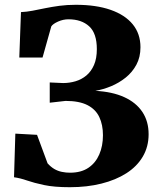

<svg xmlns="http://www.w3.org/2000/svg" viewBox="-20 -771 662 801"><path d="M271.5 10Q206 10 163.8 1Q121.5 -8 92.8 -18Q64 -28 38.5 -31.5L44 -213.5L134.5 -208.5L178.5 -89.5Q191.5 -75 206.2 -66.2Q221 -57.5 238 -54Q255 -50.5 272 -50.5Q318.5 -50.5 348.8 -71Q379 -91.5 394.2 -126.8Q409.5 -162 409.5 -207Q409.5 -250.5 394.2 -282.8Q379 -315 344.8 -332.5Q310.5 -350 253.5 -350L187.5 -342.5V-427L243.5 -424.5Q270 -424.5 295.2 -432Q320.5 -439.5 340.5 -456.2Q360.5 -473 372.2 -500Q384 -527 384 -566Q384 -632 352 -661.2Q320 -690.5 265.5 -690.5Q243.5 -690.5 222.2 -681Q201 -671.5 194 -661L157.5 -531H60.5L67.5 -720.5Q90.5 -721.5 115.5 -726.2Q140.5 -731 168.5 -736.8Q196.5 -742.5 228.2 -746.8Q260 -751 296 -751Q381 -751 441.2 -730Q501.5 -709 533.8 -669.5Q566 -630 566 -574Q566 -532.5 549 -501Q532 -469.5 504.2 -447.2Q476.5 -425 443.2 -411.2Q410 -397.5 377.5 -392Q448 -388.5 497.8 -366Q547.5 -343.5 573.8 -304.2Q600 -265 600 -211Q600 -159 575.8 -117.8Q551.5 -76.5 507.2 -48.2Q463 -20 403 -5Q343 10 271.5 10Z"/></svg>

Font: Merriweather 36pt Black
Style: Regular
Weight: 900
Version: Version 2.100